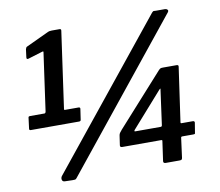

<svg xmlns="http://www.w3.org/2000/svg" viewBox="-82 -849 1087 950"><g transform="rotate(-10 462.0 -373.5)"><path d="M299 -345Q308 -345 307 -337L299 -283Q298 -276 290 -276H48Q38 -276 40 -285L47 -340Q48 -345 56 -345H128Q133 -345 135 -353L176 -645Q177 -650 170 -648L98 -626Q86 -622 88 -635L93 -674Q95 -680 96.5 -682.5Q98 -685 103 -687L210 -737Q218 -741 223 -742Q228 -743 235 -743H274Q283 -743 281 -733L227 -350Q226 -345 231 -345H299ZM229 -3Q225 3 220 3.5Q215 4 207 4L170 3Q158 3 155.5 -6.5Q153 -16 159 -25L739 -744Q745 -751 749 -750.5Q753 -750 760 -750H805Q812 -750 817 -745Q822 -740 816 -732ZM723 -458Q729 -464 732.5 -465.5Q736 -467 745 -467H814Q824 -467 822 -457L783 -184Q783 -180 787 -180H844Q853 -180 853 -172L845 -123Q845 -118 843 -116.5Q841 -115 835 -115H780Q773 -115 773 -108L760 -10Q759 -4 756 -2Q753 0 745 0H676Q664 0 665 -11L679 -110Q680 -115 674 -115H478Q467 -115 468 -125L475 -173Q476 -180 479.5 -185.5Q483 -191 491 -200L723 -458ZM683 -180Q689 -180 690 -187L714 -362Q716 -367 713.5 -366.5Q711 -366 706 -360L554 -188Q548 -180 555 -180Z"/></g></svg>

Font: Libre Franklin SemiBold
Style: Italic
Weight: 600
Italic angle: -8°
Designer: Pablo Impallari, Rodrigo Fuenzalida, Nhung Nguyen
Foundry: Impallari Type
Version: Version 3.000